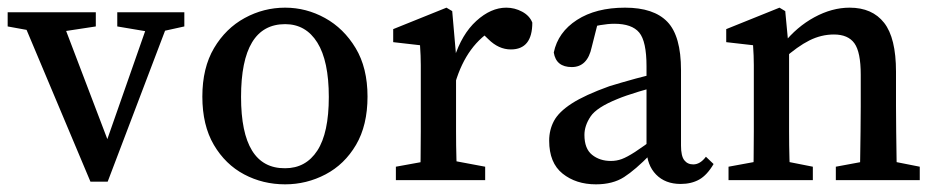

<svg xmlns="http://www.w3.org/2000/svg" viewBox="-21 -470 2446 501"><path d="M215 4 29 -438H133L269 -81H250L375 -438H428L260 4ZM-1 -401V-438H229V-401L124 -385H87ZM285 -401V-438H460V-401L392 -386H374Z M723 11Q665 11 616 -15Q567 -41 537 -92Q507 -143 507 -218Q507 -293 537.5 -344.5Q568 -396 617.5 -423Q667 -450 723 -450Q778 -450 827 -423Q876 -396 907 -344.5Q938 -293 938 -218Q938 -143 908 -92Q878 -41 828.5 -15Q779 11 723 11ZM723 -31Q777 -31 807 -77Q837 -123 837 -217Q837 -311 807 -359Q777 -407 723 -407Q608 -407 608 -217Q608 -30 723 -31Z M1012 0V-35L1111 -53H1149L1245 -35V0ZM1075 0Q1076 -21 1076.5 -55.5Q1077 -90 1077 -127.5Q1077 -165 1077 -193V-239Q1077 -276 1077 -300Q1077 -324 1075 -352L1005 -360V-394L1144 -450L1159 -441L1169 -326V-193Q1169 -165 1169 -127.5Q1169 -90 1170 -55.5Q1171 -21 1172 0ZM1167 -254 1151 -318H1164Q1184 -381 1222 -415.5Q1260 -450 1300 -450Q1322 -450 1341.5 -439.5Q1361 -429 1368 -411Q1368 -341 1312 -341Q1280 -341 1253 -368L1228 -392L1271 -396Q1197 -355 1167 -254Z M1534 11Q1482 11 1447 -17Q1412 -45 1412 -103Q1412 -131 1424.5 -154.5Q1437 -178 1471 -200Q1505 -222 1569 -245Q1598 -254 1638 -265Q1678 -276 1713 -283V-249Q1682 -242 1646 -231Q1610 -220 1591 -212Q1536 -190 1520 -166Q1504 -142 1504 -118Q1504 -82 1524 -66Q1544 -50 1573 -50Q1588 -50 1601.5 -55Q1615 -60 1636 -73.5Q1657 -87 1694 -115L1706 -67H1676Q1637 -27 1607.5 -8Q1578 11 1534 11ZM1755 10Q1715 10 1691 -14.5Q1667 -39 1666 -81V-297Q1666 -362 1647 -385Q1628 -408 1582 -408Q1566 -408 1545.5 -404.5Q1525 -401 1499 -392L1542 -422L1523 -347Q1512 -295 1471 -295Q1430 -295 1424 -333Q1435 -386 1484.5 -418Q1534 -450 1610 -450Q1685 -450 1720.5 -413Q1756 -376 1756 -287V-90Q1756 -63 1764.5 -52Q1773 -41 1788 -41Q1806 -41 1821 -61L1841 -42Q1824 -13 1803.5 -1.5Q1783 10 1755 10Z M2222 0Q2223 -21 2223.5 -55Q2224 -89 2224.5 -126.5Q2225 -164 2225 -193V-275Q2225 -334 2208.5 -357Q2192 -380 2155 -380Q2122 -380 2091 -364.5Q2060 -349 2023 -316L2014 -356H2023Q2058 -400 2104 -425Q2150 -450 2196 -450Q2255 -450 2286 -410.5Q2317 -371 2317 -283V-193Q2317 -164 2317.5 -126.5Q2318 -89 2318.5 -55Q2319 -21 2320 0ZM1880 0V-35L1978 -53H2009L2100 -35V0ZM1944 0Q1945 -21 1945.5 -55.5Q1946 -90 1946 -127.5Q1946 -165 1946 -193V-239Q1946 -276 1946 -300Q1946 -324 1944 -352L1874 -360V-394L2013 -450L2028 -441L2038 -335V-193Q2038 -165 2038 -127.5Q2038 -90 2039 -55.5Q2040 -21 2041 0ZM2160 0V-35L2257 -53H2288L2379 -35V0Z"/></svg>

Font: Lisu Bosa Medium
Style: Regular
Weight: 500
Designer: David Morse, Annie Olsen, Victor Gaultney, Frank Grießhammer (Latin)
Foundry: SIL International
Version: Version 2.000